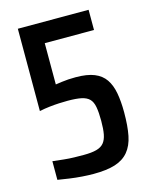

<svg xmlns="http://www.w3.org/2000/svg" viewBox="-107 -758 659 836"><g transform="rotate(-15 222.5 -340.0)"><path d="M210 8Q188 8 159.5 6Q131 4 103 0Q75 -4 51 -8V-92Q77 -89 101 -86.5Q125 -84 147.5 -83.5Q170 -83 190 -83Q226 -83 248 -89Q270 -95 281.5 -109Q293 -123 297.5 -146.5Q302 -170 302 -207Q302 -245 297.5 -269.5Q293 -294 280.5 -306.5Q268 -319 245 -324Q222 -329 183 -329Q165 -329 144.5 -328Q124 -327 101.5 -324.5Q79 -322 55 -317V-688H374V-597H152V-411Q166 -413 180 -415Q194 -417 210 -418Q226 -419 243 -419Q295 -419 327 -406Q359 -393 376.5 -367.5Q394 -342 401 -304Q408 -266 408 -217Q408 -155 399.5 -112.5Q391 -70 368.5 -43Q346 -16 308 -4Q270 8 210 8Z"/></g></svg>

Font: Saira Condensed SemiBold
Style: Regular
Weight: 600
Width: 3
Designer: Hector Gatti with collaboration of the Omnibus-Type team
Foundry: Omnibus-Type
Version: Version 1.100